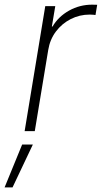

<svg xmlns="http://www.w3.org/2000/svg" viewBox="-68 -562 437 823"><path d="M37.6 0 126 -535.6H168.9L154.3 -448.2H157.2Q182.1 -490.7 227.8 -516.4Q273.4 -542 327.1 -542Q333.5 -542 338.4 -541.7Q343.3 -541.5 348.6 -541.5L341.3 -497.6Q337.9 -498 331.5 -498.8Q325.2 -499.5 316.4 -499.5Q272.9 -499.5 235.1 -480.2Q197.3 -460.9 171.6 -426.8Q146 -392.6 138.7 -347.7L81.1 0ZM-48.3 241.2 26.9 57.6H72.8L-14.2 241.2Z"/></svg>

Font: Inter 20pt ExtraLight
Style: Italic
Weight: 250
Italic angle: -9.3988°
Version: Version 4.001;git-66647c0bb